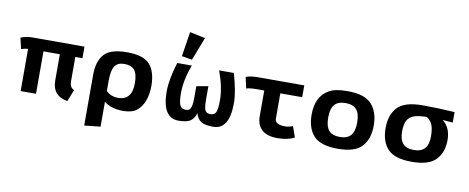

<svg xmlns="http://www.w3.org/2000/svg" viewBox="-83 -1242 4541 1859"><g transform="rotate(10 2187.5 -312.5)"><path d="M48 -509Q103 -531 159 -531H674V-417H604V-179Q604 -147 614 -128.5Q624 -110 648 -99L602 17Q452 -9 452 -158V-417H291V0H140V-415Q103 -412 74 -401Z M804 222V-275Q804 -408 865 -478.5Q926 -549 1090 -549Q1254 -549 1316 -477.5Q1378 -406 1378 -267Q1378 -186 1354 -121.5Q1330 -57 1283 -20Q1236 17 1151 17Q1032 17 962 -39V205ZM962 -146Q1008 -99 1079 -99Q1216 -99 1216 -265Q1216 -358 1184 -395.5Q1152 -433 1085 -433Q1018 -433 990 -390.5Q962 -348 962 -248Z M1533 -242Q1533 -360 1586 -531H1729Q1672 -378 1672 -251Q1672 -169 1687 -134Q1702 -99 1744 -99Q1772 -99 1784 -112Q1807 -135 1807 -226Q1807 -230 1807 -234V-342L1922 -362V-239Q1922 -183 1927 -154Q1932 -125 1946 -112Q1960 -99 1988 -99Q2030 -99 2043 -132.5Q2056 -166 2056 -251Q2056 -371 1998 -531H2142Q2194 -358 2194 -242Q2194 17 2034 17Q1954 17 1916 -7Q1878 -31 1863 -87Q1847 -32 1810.5 -7.5Q1774 17 1694 17Q1534 17 1533 -242ZM1619 -604 1657 -847 1809 -815 1721 -587Z M2262 -513Q2306 -531 2384 -531H2835V-415H2620V-166Q2620 -108 2719 -108Q2757 -108 2796 -124L2833 -18Q2769 17 2665.5 17Q2562 17 2512 -31Q2462 -79 2462 -160V-415H2392Q2324 -415 2286 -404Z M2954 -266Q2954 -444 3077 -514Q3137 -549 3253 -549Q3256 -549 3259 -549Q3428 -549 3496.5 -472.5Q3565 -396 3565 -264.5Q3565 -133 3497 -58Q3429 17 3259.5 17Q3090 17 3022 -57.5Q2954 -132 2954 -266ZM3151.5 -392.5Q3117 -353 3117 -265.5Q3117 -178 3151.5 -138.5Q3186 -99 3259.5 -99Q3333 -99 3367.5 -139Q3402 -179 3402 -266Q3402 -353 3367.5 -392.5Q3333 -432 3259.5 -432Q3186 -432 3151.5 -392.5Z M3998 -540Q4141 -540 4313 -529V-426L4213 -434Q4293 -371 4293 -250Q4293 -129 4224 -56Q4155 17 3986.5 17Q3818 17 3750 -56.5Q3682 -130 3682 -260.5Q3682 -391 3751 -465.5Q3820 -540 3998 -540ZM4057 -436Q3981 -435 3935.5 -420.5Q3890 -406 3867.5 -368.5Q3845 -331 3845 -254Q3845 -177 3879.5 -138Q3914 -99 3986.5 -99Q4059 -99 4094 -138Q4129 -177 4129 -256Q4129 -335 4110 -375Q4091 -415 4057 -436Z"/></g></svg>

Font: Fix15 Mono
Style: Bold
Weight: 700
Designer: Carrois Corporate & Edenspiekermann AG
Foundry: Carrois Corporate GbR & Edenspiekermann AG
Version: Version 3.206